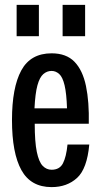

<svg xmlns="http://www.w3.org/2000/svg" viewBox="-20 -755 414 785"><path d="M191 10Q106 10 67.5 -59.5Q29 -129 29 -264Q29 -397 67 -467Q105 -537 191 -537Q251 -537 284.5 -502.5Q318 -468 331.5 -403.5Q345 -339 343 -249H122Q122 -175 130.5 -134Q139 -93 154.5 -77Q170 -61 191 -61Q224 -61 237.5 -87.5Q251 -114 256 -164H345Q336 -65 295 -27.5Q254 10 191 10ZM191 -465Q172 -465 157 -452Q142 -439 133 -406Q124 -373 121 -312H254Q252 -373 244 -406.5Q236 -440 222 -452.5Q208 -465 191 -465ZM48 -607V-735H139V-607ZM236 -607V-735H328V-607Z"/></svg>

Font: Mona Sans Condensed Medium
Style: Regular
Weight: 500
Width: 3
Designer: Deni Anggara
Foundry: GitHub
Version: Version 1.001; ttfautohint (v1.8.4.7-5d5b);gftools[0.9.31]